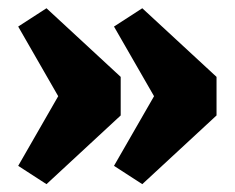

<svg xmlns="http://www.w3.org/2000/svg" viewBox="-20 -488 581 475"><path d="M95 -467.6 278.6 -297.8V-202.4L95 -32.4L25 -77.7L124 -250L25 -422.3ZM332 -467.6 515.7 -297.8V-202.4L332 -32.4L262 -77.7L361.1 -250L262 -422.3Z"/></svg>

Font: Changa
Style: Regular
Weight: 400
Designer: Eduardo Rodriguez Tunni
Foundry: Eduardo Rodriguez Tunni
Version: Version 3.003